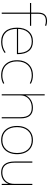

<svg xmlns="http://www.w3.org/2000/svg" viewBox="1202 -2012 820 3263"><g transform="rotate(90 1611.5 -380.0)"><path d="M194 0V-480H30V-500H194V-620Q194 -697 229.5 -733.5Q265 -770 338 -770Q359 -770 378.5 -766.5Q398 -763 420 -755L413 -736Q375 -750 338 -750Q273 -750 243.5 -719Q214 -688 214 -620V-500H418V-480H214V0Z M692 10Q576 10 513 -60Q450 -130 450 -260Q450 -386 512.5 -458Q575 -530 685 -530Q790 -530 845 -463Q900 -396 900 -268Q900 -264 900 -263Q900 -262 900 -258H460V-278H890L880 -268Q880 -388 830.5 -449Q781 -510 685 -510Q584 -510 527 -444.5Q470 -379 470 -260Q470 -138 527.5 -74Q585 -10 692 -10Q743 -10 788 -24Q833 -38 868 -66L880 -50Q843 -21 794.5 -5.5Q746 10 692 10Z M1259 10Q1180 10 1122.5 -23Q1065 -56 1034 -116.5Q1003 -177 1003 -260Q1003 -343 1034 -403.5Q1065 -464 1122.5 -497Q1180 -530 1259 -530Q1297 -530 1332.5 -521.5Q1368 -513 1403 -495L1394 -477Q1361 -494 1328 -502Q1295 -510 1259 -510Q1149 -510 1086 -443Q1023 -376 1023 -260Q1023 -144 1086 -77Q1149 -10 1259 -10Q1295 -10 1328 -18Q1361 -26 1394 -43L1403 -25Q1368 -7 1332.5 1.5Q1297 10 1259 10Z M1581 0V-730H1601V-412H1603Q1630 -468 1684.5 -499Q1739 -530 1811 -530Q1902 -530 1946.5 -477.5Q1991 -425 1991 -320V0H1971V-320Q1971 -417 1932 -463.5Q1893 -510 1811 -510Q1749 -510 1701.5 -486Q1654 -462 1627.5 -419Q1601 -376 1601 -320V0Z M2360 10Q2287 10 2233 -23Q2179 -56 2149.5 -117Q2120 -178 2120 -260Q2120 -343 2149.5 -403.5Q2179 -464 2233 -497Q2287 -530 2360 -530Q2434 -530 2487.5 -497Q2541 -464 2570.5 -403.5Q2600 -343 2600 -260Q2600 -178 2570.5 -117Q2541 -56 2487.5 -23Q2434 10 2360 10ZM2360 -10Q2462 -10 2521 -77.5Q2580 -145 2580 -260Q2580 -376 2521 -443Q2462 -510 2360 -510Q2258 -510 2199 -443Q2140 -376 2140 -260Q2140 -145 2199 -77.5Q2258 -10 2360 -10Z M2909 10Q2818 10 2771 -48Q2724 -106 2724 -220V-520H2744V-220Q2744 -114 2785.5 -62Q2827 -10 2909 -10Q2968 -10 3012 -35Q3056 -60 3080 -105Q3104 -150 3104 -210V-520H3124V0H3104V-111H3103Q3080 -53 3029 -21.5Q2978 10 2909 10Z"/></g></svg>

Font: M PLUS 2 Thin Thin
Style: Regular
Weight: 250
Version: Version 1.001